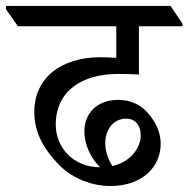

<svg xmlns="http://www.w3.org/2000/svg" viewBox="-60 -643 632 644"><path d="M310 -19C418 -19 479 -84 479 -161C479 -197 464 -232 436 -264C413 -291 378 -308 337 -308C263 -308 223 -261 223 -202C223 -159 244 -112 276 -82C184 -82 127 -150 127 -225C127 -337 214 -395 336 -395C369 -395 389 -394 406 -393V-555H552V-564L512 -623H-40V-612L0 -555H330V-449C312 -450 296 -451 277 -451C145 -451 55 -382 55 -267C55 -197 88 -142 137 -91C184 -42 253 -19 310 -19ZM293 -163C293 -208 320 -245 363 -245C393 -245 412 -224 412 -188C412 -151 382 -101 317 -86C302 -109 293 -137 293 -163Z"/></svg>

Font: Noto Serif Devanagari
Style: Regular
Weight: 400
Designer: Universal Thirst, Indian Type Foundry and the Monotype Design Team
Foundry: Monotype Imaging Inc.
Version: Version 2.004